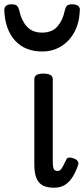

<svg xmlns="http://www.w3.org/2000/svg" viewBox="-66 -858 392 895"><path d="M186 17Q163 17 145.5 11.5Q128 6 116.5 -7Q105 -20 99.5 -41Q94 -62 94 -93V-489Q94 -502 104.5 -508.5Q115 -515 136 -515Q158 -515 169 -508.5Q180 -502 180 -489V-106Q180 -89 182 -79Q184 -69 189 -65Q194 -61 203 -61Q210 -61 215.5 -66Q221 -71 227.5 -83Q234 -95 243 -114Q245 -121 254 -123Q263 -125 276 -120Q290 -116 296 -107Q302 -98 298 -89Q287 -56 272 -32.5Q257 -9 236.5 4Q216 17 186 17ZM130 -618Q51 -618 4.5 -668.5Q-42 -719 -46 -809Q-47 -821 -39 -829.5Q-31 -838 -12 -838Q7 -838 14 -830Q21 -822 24 -809Q33 -764 58.5 -735Q84 -706 130 -706Q177 -706 202 -735Q227 -764 236 -809Q239 -823 245.5 -830.5Q252 -838 271 -838Q290 -838 299 -829.5Q308 -821 306 -809Q304 -752 281 -709Q258 -666 219 -642Q180 -618 130 -618Z"/></svg>

Font: Playwrite FR Moderne
Style: Regular
Weight: 400
Designer: Veronika Burian, José Scaglione
Foundry: TypeTogether
Version: Version 1.002